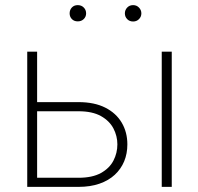

<svg xmlns="http://www.w3.org/2000/svg" viewBox="-20 -730 775 750"><path d="M106.4 -331.1H286.6Q348.6 -331.1 391.1 -309.6Q433.6 -288.1 455.6 -250.7Q477.5 -213.4 477.5 -166Q477.5 -129.9 465.1 -99.9Q452.6 -69.8 428.5 -47.4Q404.3 -24.9 368.7 -12.5Q333 0 286.6 0H86.4V-528.3H125V-35.6H286.6Q340.8 -35.6 374.3 -54.2Q407.7 -72.8 423.1 -102.5Q438.5 -132.3 438.5 -166Q438.5 -198.7 423.1 -228.3Q407.7 -257.8 374.3 -276.6Q340.8 -295.4 286.6 -295.4H106.4ZM650.9 -528.3V0H611.8V-528.3ZM252 -677.7Q252 -691.4 260.7 -700.7Q269.5 -710 283.7 -710Q297.9 -710 307.1 -700.7Q316.4 -691.4 316.4 -677.7Q316.4 -664.6 307.1 -655.5Q297.9 -646.5 283.7 -646.5Q269.5 -646.5 260.7 -655.5Q252 -664.6 252 -677.7ZM467.8 -677.7Q467.8 -690.9 476.8 -700.4Q485.8 -710 500 -710Q513.7 -710 522.9 -700.4Q532.2 -690.9 532.2 -677.7Q532.2 -664.6 522.9 -655.3Q513.7 -646 500 -646Q485.8 -646 476.8 -655.3Q467.8 -664.6 467.8 -677.7Z"/></svg>

Font: Roboto ExtraLight
Style: Regular
Weight: 250
Designer: Christian Robertson
Foundry: Google
Version: Version 3.009; 2024